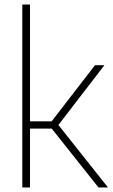

<svg xmlns="http://www.w3.org/2000/svg" viewBox="-20 -828 497 848"><path d="M78.5 0V-808H112.5V-292H208L399.5 -540H441L238 -276L457 0H415L208.5 -260H112.5V0Z"/></svg>

Font: Encode Sans SmCnd Th
Style: Regular
Weight: 100
Width: 4
Designer: Multiple Designers
Foundry: Impallari Type
Version: Version 3.002; ttfautohint (v1.8.3) -l 8 -r 50 -G 200 -x 14 